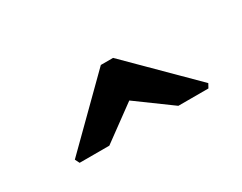

<svg xmlns="http://www.w3.org/2000/svg" viewBox="-38 -897 564 448"><g transform="rotate(-30 244.0 -672.5)"><path d="M83 -586 77 -598 240 -759H273L436 -597L430 -586H349L256 -654L163 -586Z"/></g></svg>

Font: Kreon SemiBold
Style: Regular
Weight: 600
Designer: Julia Petretta
Foundry: Julia Petretta and Eli Heuer
Version: Version 2.002